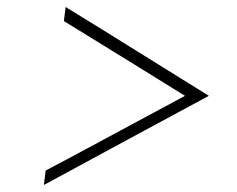

<svg xmlns="http://www.w3.org/2000/svg" viewBox="-20 -512 675 547"><path d="M110 -26Q210 -79 309 -132.5Q408 -186 507 -239Q422 -292 335 -345.5Q248 -399 162 -452L167 -492Q270 -429 371.5 -365.5Q473 -302 575 -239Q458 -176 340.5 -112.5Q223 -49 105 15Z"/></svg>

Font: Josefin Sans ExtraLight
Style: Italic
Weight: 250
Italic angle: -7°
Designer: Santiago Orozco
Foundry: Typemade
Version: Version 2.000